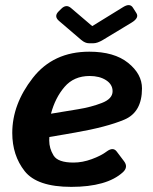

<svg xmlns="http://www.w3.org/2000/svg" viewBox="-20 -726 602 756"><path d="M212.4 -643.6Q191.4 -661.6 210.4 -680.7L221.2 -691.4Q240.7 -710.9 259.8 -694.3L342.8 -623.5H343.8L465.8 -698.7Q491.7 -714.4 503.4 -695.8L517.1 -674.3Q528.8 -655.8 498.5 -637.2L385.3 -568.8Q363.3 -555.7 348.1 -555.7H330.1Q315.4 -555.7 299.8 -568.8ZM28.3 -202.6Q28.3 -315.4 108.9 -418.9Q189.5 -522.5 331.5 -522.5Q429.7 -522.5 484.4 -478.5Q539.1 -434.6 539.1 -377.9Q539.1 -284.2 469.5 -254.9Q399.9 -225.6 276.4 -204.1L174.3 -186.5Q173.8 -180.2 173.8 -172.9Q173.8 -141.6 190.9 -113.8Q208 -85.9 269.5 -85.9Q304.7 -85.9 341.3 -99.4Q377.9 -112.8 399.9 -129.4Q425.3 -148.4 439.5 -129.4L468.3 -91.3Q485.8 -68.4 464.4 -48.3Q432.6 -19 381.3 -4.6Q330.1 9.8 260.7 9.8Q126 9.8 77.1 -52.2Q28.3 -114.3 28.3 -202.6ZM180.7 -278.3 287.6 -295.9Q338.9 -304.2 381.1 -320.6Q423.3 -336.9 423.3 -366.7Q423.3 -393.6 397.7 -410.2Q372.1 -426.8 333 -426.8Q271 -426.8 234.1 -383.8Q197.3 -340.8 180.7 -278.3Z"/></svg>

Font: Istok
Style: Bold Italic
Weight: 700
Italic angle: -13°
Designer: Andrey V. Panov
Foundry: Andrey V. Panov
Version: Version 1.0.3